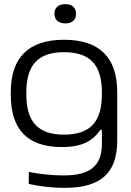

<svg xmlns="http://www.w3.org/2000/svg" viewBox="-20 -701 631 927"><path d="M32 -256V-244C32 -76 112 9 279 9C376 9 427 -20 465 -74H472V-8C472 98 418 146 287 146C236 146 172 140 119 129V187C176 200 235 206 292 206C471 206 546 131 546 -23V-256C546 -422 462 -509 289 -509C117 -509 32 -422 32 -256ZM107 -247V-253C107 -386 162 -449 289 -449C417 -449 472 -386 472 -253V-247C472 -114 417 -51 289 -51C162 -51 107 -114 107 -247ZM243 -633C243 -606 261 -588 296 -588C329 -588 347 -606 347 -633V-635C347 -663 329 -681 296 -681C261 -681 243 -663 243 -635Z"/></svg>

Font: LT Wave Light
Style: Regular
Weight: 300
Designer: Daniel Lyons
Version: Version 2.5 (Glyphs App)